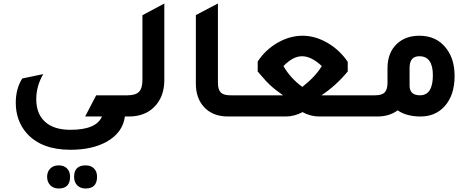

<svg xmlns="http://www.w3.org/2000/svg" viewBox="-20 -665 2690 1096"><path d="M693 0Q681 92 589 144Q506 190 382 190Q216 190 132 95Q70 24 70 -79Q70 -158 107 -217L227 -242Q187 -174 187 -99Q187 -15 237 30Q287 76 382 76Q530 76 562 0H466L529 -121H696V0ZM315 411Q285 411 267 392.5Q249 374 249 344Q249 315 267 297Q285 279 315 279Q345 279 362.5 296.5Q380 314 380 344Q380 411 315 411ZM469 411Q439 411 421 393Q403 375 403 344Q403 279 469 279Q499 279 516.5 296.5Q534 314 534 344Q534 411 469 411Z M645 0V-121H708Q754 -121 773.5 -141Q793 -161 793 -209V-578L918 -645V-208Q918 -111 859 -53Q805 0 715 0Z M1282 0Q1191 0 1141 -58Q1098 -108 1098 -187V-579L1224 -645V-193Q1224 -154 1240 -137.5Q1256 -121 1294 -121H1384V0Z M1815 -121H2090L2092 0H1803Q1752 0 1707 -25Q1660 0 1611 0H1324V-121H1596Q1551 -152 1521 -180Q1504 -195 1469 -236Q1458 -249 1451 -257V-314Q1495 -381 1564.5 -421Q1634 -461 1707 -461Q1779 -461 1849 -420.5Q1919 -380 1965 -312V-257Q1898 -176 1815 -121ZM1706 -169Q1781 -228 1817 -288Q1757 -344 1704 -344Q1653 -344 1598 -288Q1637 -219 1706 -169Z M2192 -276Q2192 -366 2248 -417Q2297 -461 2374 -461Q2473 -461 2528 -388Q2575 -327 2575 -231Q2575 -120 2516 -56Q2463 0 2381 0Q2301 0 2250 -35Q2202 0 2134 0H2032V-121H2122Q2160 -121 2176 -137.5Q2192 -154 2192 -193ZM2318 -177Q2318 -121 2377 -121Q2451 -121 2451 -235Q2451 -344 2374 -344Q2318 -344 2318 -278Z"/></svg>

Font: Tajawal
Style: Bold
Weight: 700
Designer: Boutros Fonts
Foundry: Created by Boutros International 2017
Version: Version 1.700